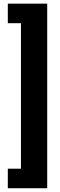

<svg xmlns="http://www.w3.org/2000/svg" viewBox="-20 -845 320 1029"><path d="M21.9 163.8V59.1H92.3V-720.7H21.9V-825.4H233V163.8Z"/></svg>

Font: Hanuman
Style: Regular
Weight: 400
Designer: Danh Hong
Foundry: Danh Hong
Version: Version 9.000